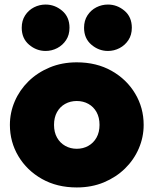

<svg xmlns="http://www.w3.org/2000/svg" viewBox="-20 -809 675 844"><path d="M317.5 15Q230.5 15 164.2 -22.5Q98 -60 60.8 -122.5Q23.5 -185 23.5 -260Q23.5 -314 44.8 -363.5Q66 -413 105.2 -451.5Q144.5 -490 198.5 -512.5Q252.5 -535 317.5 -535Q404.5 -535 470.8 -497.5Q537 -460 574.2 -397.5Q611.5 -335 611.5 -260Q611.5 -206 590.2 -156.5Q569 -107 529.8 -68.5Q490.5 -30 436.8 -7.5Q383 15 317.5 15ZM317.5 -155Q345.5 -155 368.2 -167.8Q391 -180.5 404.2 -204Q417.5 -227.5 417.5 -260Q417.5 -292.5 404.5 -316Q391.5 -339.5 368.8 -352.2Q346 -365 317.5 -365Q289 -365 266.2 -352.2Q243.5 -339.5 230.5 -316Q217.5 -292.5 217.5 -260Q217.5 -227.5 230.8 -204Q244 -180.5 266.8 -167.8Q289.5 -155 317.5 -155ZM180.5 -585Q140 -585 107.8 -612.5Q75.5 -640 75.5 -687Q75.5 -718.5 90.5 -741.5Q105.5 -764.5 129.5 -776.8Q153.5 -789 180.5 -789Q221 -789 253.2 -761.8Q285.5 -734.5 285.5 -687Q285.5 -655.5 270.5 -632.8Q255.5 -610 231.5 -597.5Q207.5 -585 180.5 -585ZM454.5 -585Q414 -585 381.8 -612.5Q349.5 -640 349.5 -687Q349.5 -718.5 364.5 -741.5Q379.5 -764.5 403.5 -776.8Q427.5 -789 454.5 -789Q495 -789 527.2 -761.8Q559.5 -734.5 559.5 -687Q559.5 -655.5 544.5 -632.8Q529.5 -610 505.5 -597.5Q481.5 -585 454.5 -585Z"/></svg>

Font: Geologica Cursive Black
Style: Regular
Weight: 900
Designer: Sindre Bremnes, Frode Helland
Foundry: Monokrom Skriftforlag AS
Version: Version 1.010;gftools[0.9.28]